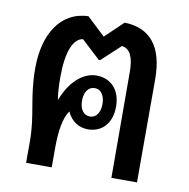

<svg xmlns="http://www.w3.org/2000/svg" viewBox="-68 -628 684 694"><g transform="rotate(10 274.5 -280.5)"><path d="M72 0H166V-70C166 -129 173 -183 194 -210C209 -175 239 -158 270 -158C322 -158 357 -195 357 -256C357 -318 321 -355 268 -355C217 -355 171 -310 147 -246H145C142 -268 140 -292 140 -327C140 -421 162 -471 197 -476L266 -412H271L340 -476C371 -472 384 -441 384 -389L385 0H479V-378C479 -500 428 -558 335 -561L269 -498L202 -561C99 -558 45 -466 45 -343C45 -233 72 -178 72 -79ZM270 -205C244 -205 232 -228 232 -257C232 -285 244 -309 270 -309C295 -309 307 -285 307 -257C307 -229 295 -205 270 -205Z"/></g></svg>

Font: Noto Sans Thai Looped Condensed Medium
Style: Regular
Weight: 500
Width: 3
Designer: Sasikarn Vongin, Ben Mitchell
Foundry: The Fontpad Ltd
Version: Version 1.001